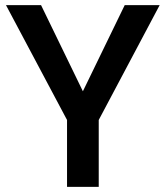

<svg xmlns="http://www.w3.org/2000/svg" viewBox="-20 -731 649 751"><path d="M304.2 -374 467.8 -710.9H604.5L366.2 -261.7V0H242.2V-261.7L3.4 -710.9H140.6Z"/></svg>

Font: RobotoDraft Medium
Style: Regular
Weight: 500
Version: Version 2.001152; 2014